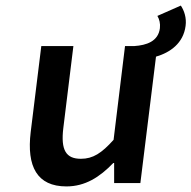

<svg xmlns="http://www.w3.org/2000/svg" viewBox="-20 -656 686 688"><path d="M544 -599C551 -587 555 -572 553 -555C547 -507 504 -494 462 -491H428L387 -155C344 -107 313 -87 270 -87C217 -87 197 -117 207 -198L243 -491H128L90 -183C75 -59 113 12 218 12C285 12 337 -21 386 -72H389V0H483L539 -453C590 -468 637 -501 645 -563C649 -592 640 -618 628 -636Z"/></svg>

Font: Falling Sky
Style: Obl
Weight: 400
Designer: Paul D. Hunt
Foundry: Adobe Systems Incorporated
Version: Version 1.02